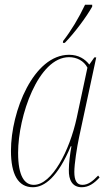

<svg xmlns="http://www.w3.org/2000/svg" viewBox="-20 -776 460 806"><path d="M245 -604 244 -596H252C294 -639 342 -704 367 -748V-756H337C311 -701 278 -646 245 -604ZM118 10C167 10 223 -33 277 -162H280C274 -131 269 -91 269 -63C268 -20 284 10 323 10C352 10 375 -6 398 -31L392 -39C368 -14 349 0 326 0C302 0 292 -19 292 -54C292 -88 303 -158 312 -200L384 -535H376L355 -505C337 -528 310 -546 270 -546C121 -546 26 -309 26 -143C26 -44 56 10 118 10ZM122 0C83 0 56 -36 56 -135C56 -287 140 -536 270 -536C302 -536 332 -521 347 -492L302 -281C272 -143 198 0 122 0Z"/></svg>

Font: Noto Serif Display Condensed Thin
Style: Italic
Weight: 100
Width: 3
Italic angle: -12°
Designer: Monotype Design Team
Foundry: Monotype Imaging Inc.
Version: Version 2.009